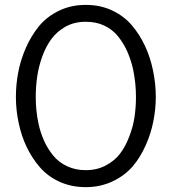

<svg xmlns="http://www.w3.org/2000/svg" viewBox="-20 -750 691 784"><path d="M535.2 -354C535.2 -326.2 533.2 -299.3 529.3 -272.5C525.4 -245.6 518.1 -219.2 507.8 -192.4C497.6 -165.5 485.4 -142.6 470.2 -122.6C455.1 -102.5 435.5 -86.9 411.6 -74.2C387.7 -61.5 360.4 -55.2 330.1 -55.2C302.2 -55.2 277.3 -60.5 254.9 -70.8C232.4 -81.1 212.9 -95.7 197.8 -114.3C182.6 -132.8 169.9 -152.8 160.2 -174.8C150.4 -196.8 142.1 -220.7 136.7 -247.6C129.4 -282.2 126 -317.9 126 -354C126 -381.8 127.9 -409.2 131.8 -436.5C135.7 -463.9 142.6 -491.2 152.3 -518.6C162.1 -545.9 174.8 -570.3 189.9 -590.8C205.1 -611.3 224.6 -628.4 248.5 -641.6C272.5 -654.8 299.8 -661.1 330.1 -661.1C357.9 -661.1 383.3 -656.2 405.8 -645.5C428.2 -634.8 447.3 -620.1 462.4 -601.1C477.5 -582 490.2 -561.5 500 -539.1C509.8 -516.6 518.1 -491.7 523.9 -464.8C531.2 -429.2 535.2 -392.6 535.2 -354ZM44.9 -354C44.9 -317.9 48.8 -282.7 56.2 -248C63.5 -213.4 74.2 -180.7 88.4 -150.9C102.5 -121.1 120.1 -93.3 142.1 -67.9C164.1 -42.5 190.9 -22.5 223.1 -7.8C255.4 6.8 291 14.2 330.1 14.2C370.1 14.2 406.2 6.3 439.5 -9.3C472.7 -24.9 500 -45.4 521.5 -70.3C543 -95.2 560.5 -124.5 575.2 -157.2C589.8 -189.9 600.1 -223.1 606.4 -255.9C612.8 -288.6 616.2 -321.3 616.2 -354C616.2 -389.6 612.3 -426.3 604.5 -463.9C597.2 -499 586.4 -531.7 572.3 -562C558.1 -592.3 540.5 -620.6 518.6 -646.5C496.6 -672.4 469.7 -692.4 437.5 -707.5C405.3 -722.7 369.6 -730 330.1 -730C290 -730 253.9 -722.2 220.7 -706.1C187.5 -689.9 160.2 -668.9 139.2 -643.1C118.2 -617.2 100.1 -587.9 85.4 -554.2C70.8 -520.5 60.5 -487.3 54.2 -453.6C47.9 -419.9 44.9 -386.7 44.9 -354Z"/></svg>

Font: Tuffy
Style: Regular
Weight: 500
Designer: Thatcher Ulrich, Karoly Barta and Michael Everson
Version: Version 001.270